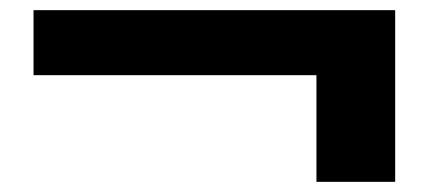

<svg xmlns="http://www.w3.org/2000/svg" viewBox="-20 -458 859 378"><path d="M46 -438H758V-100H603V-310H46Z"/></svg>

Font: Encode Sans Narrow
Style: Bold
Weight: 700
Designer: Pablo Impallari, Andres Torresi
Foundry: Pablo Impallari, Andres Torresi
Version: Version 1.000; ttfautohint (v1.00) -l 8 -r 50 -G 200 -x 14 -